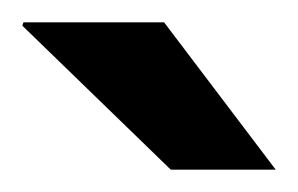

<svg xmlns="http://www.w3.org/2000/svg" viewBox="-20 -743 267 172"><path d="M227 -591H133L0 -720L1 -723H127Z"/></svg>

Font: Archivo SemiExpanded Medium
Style: Regular
Weight: 500
Width: 6
Designer: Hector Gatti
Foundry: Omnibus-Type
Version: Version 2.001; ttfautohint (v1.8.3)